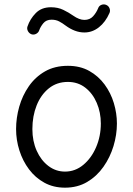

<svg xmlns="http://www.w3.org/2000/svg" viewBox="-20 -825 606 874"><path d="M289.1 -525.4Q344.7 -525.4 386.5 -502Q428.2 -478.5 456.3 -440.2Q484.4 -401.9 498.3 -355.5Q512.2 -309.1 512.2 -262.7Q512.2 -211.4 496.6 -159.9Q481 -108.4 450.9 -65.7Q420.9 -22.9 377 3.2Q333 29.3 275.9 29.3Q223.1 29.3 181.9 6.6Q140.6 -16.1 112.1 -54.2Q83.5 -92.3 68.4 -139.9Q53.2 -187.5 53.2 -237.3Q53.2 -288.6 67.6 -339.4Q82 -390.1 111.3 -432.4Q140.6 -474.6 184.8 -500Q229 -525.4 289.1 -525.4ZM289.1 -452.1Q238.8 -452.1 202.4 -422.9Q166 -393.6 146.7 -345Q127.4 -296.4 127.4 -237.3Q127.4 -182.6 147 -138.9Q166.5 -95.2 200.2 -69.6Q233.9 -43.9 275.9 -43.9Q322.3 -43.9 359.1 -74.5Q396 -105 417.5 -155Q439 -205.1 439 -262.7Q439 -313.5 420.4 -356.7Q401.9 -399.9 368.2 -426Q334.5 -452.1 289.1 -452.1ZM123.5 -668.9Q112.8 -672.9 107.2 -683.3Q101.6 -693.8 105 -704.1Q116.7 -738.8 142.8 -765.4Q168.9 -792 211.9 -792Q243.7 -792 268.3 -780Q293 -768.1 313 -753.9Q340.8 -734.4 364.3 -734.4Q388.7 -734.4 403.6 -750.7Q418.5 -767.1 426.8 -787.6Q430.7 -798.8 441.9 -803Q453.1 -807.1 463.4 -802.7Q474.1 -798.3 478.5 -787.4Q482.9 -776.4 478.5 -766.1Q460.4 -724.6 430.4 -700.9Q400.4 -677.2 364.3 -677.2Q341.8 -677.2 320.6 -685.3Q299.3 -693.4 278.8 -708.5Q264.2 -719.7 249.3 -727.5Q234.4 -735.4 214.8 -735.4Q190.4 -735.4 177.2 -719.2Q164.1 -703.1 158.7 -687.5Q155.3 -676.8 144.8 -671.1Q134.3 -665.5 123.5 -668.9Z"/></svg>

Font: Mikhak Regular
Style: Regular
Weight: 400
Designer: Amin Abedi
Version: Version 3.3